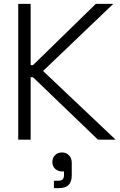

<svg xmlns="http://www.w3.org/2000/svg" viewBox="-20 -720 620 990"><path d="M74 0V-700H138V-384H150L474 -700H564L202 -354L576 0H485L150 -322H138V0ZM258 250V212H279Q296 212 303 205Q310 198 310 182V164H300Q279 164 264.5 150.5Q250 137 250 115Q250 94 264 80Q278 66 300 66Q321 66 335.5 80.5Q350 95 350 121V183Q350 217 334 233.5Q318 250 283 250Z"/></svg>

Font: Space Grotesk Frontify Light
Style: Regular
Weight: 300
Designer: Florian Karsten
Version: Version 2.000